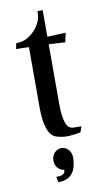

<svg xmlns="http://www.w3.org/2000/svg" viewBox="-83 -568 438 799"><g transform="rotate(-10 135.5 -169.0)"><path d="M164.6 7.3Q145 7.3 121.6 0.2Q98.1 -6.8 86.2 -39.8Q74.2 -72.8 74.2 -130.9V-385.7Q47.9 -387.2 20 -387.2L24.9 -411.1Q52.2 -411.1 72.3 -422.9Q109.9 -444.3 127.9 -484.4Q135.3 -501.5 135.3 -527.3H157.2V-415L234.9 -418.5L226.6 -379.4L157.2 -383.3V-130.9Q157.2 -77.6 167 -50.8Q176.8 -23.9 198.7 -23.9L231.9 -23.4L223.6 0.5Q189.5 7.3 164.6 7.3ZM97.2 189 95.7 181.2Q94.7 174.3 93.8 170.9Q92.8 167.5 92.8 166.7Q92.8 166 92.8 165.8Q92.8 165.5 92.3 165L99.1 165.5Q130.4 165.5 130.4 142.6Q113.8 140.6 103 127.9Q92.3 115.2 92.3 97.2Q92.3 78.1 104.5 64.7Q116.7 51.3 133.8 51.3Q151.4 51.3 163.3 64.7Q175.3 78.1 175.3 97.2Q175.3 189 97.2 189Z"/></g></svg>

Font: Quaaykop
Style: Regular
Weight: 400
Designer: Tup Wanders
Foundry: Free font, DO NOT SELL
Version: Version 1.00;July 31, 2023;FontCreator 11.5.0.2430 64-bit